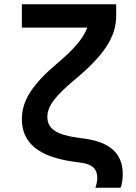

<svg xmlns="http://www.w3.org/2000/svg" viewBox="-20 -760 640 904"><path d="M527 -740H83V-630H391C372 -579 329 -529 252 -464C135 -365 83 -289 83 -199C83 -87 162 -22 325 1L361 6C415 13 438 36 438 77C438 92 435 107 429 124H548C555 104 558 83 558 61C558 -36 500 -90 380 -107L344 -112C244 -126 203 -155 203 -209C203 -260 239 -307 331 -384C468 -498 527 -585 527 -685Z"/></svg>

Font: CommitMono
Style: Bold
Weight: 700
Monospace: yes
Designer: Eigil Nikolajsen
Foundry: Eigil Nikolajsen
Version: Version 1.143